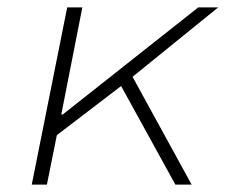

<svg xmlns="http://www.w3.org/2000/svg" viewBox="-20 -500 640 520"><path d="M66 0 162 -480H203L146 -190H150L517 -480H571L339 -292L499 0H455L308 -267L134 -134L107 0Z"/></svg>

Font: Source Code Pro Light
Style: Italic
Weight: 300
Italic angle: -11°
Monospace: yes
Designer: Paul D. Hunt, Teo Tuominen
Foundry: Adobe Systems Incorporated
Version: Version 1.050;PS 1.000;hotconv 16.6.51;makeotf.lib2.5.65220